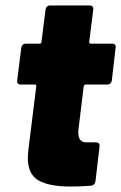

<svg xmlns="http://www.w3.org/2000/svg" viewBox="-20 -680 444 704"><path d="M373 -370H294Q289 -370 287 -364L268 -208Q267 -203 267 -194Q267 -158 297 -158H333Q339 -158 342.5 -154Q346 -150 345 -143L330 -15Q328 -1 314 1Q275 4 240 4Q160 4 121 -18.5Q82 -41 82 -102Q82 -110 84 -130L113 -364Q113 -370 108 -370H56Q49 -370 45.5 -374Q42 -378 43 -385L58 -505Q59 -512 63.5 -516Q68 -520 75 -520H126Q132 -520 132 -526L147 -645Q148 -652 152.5 -656Q157 -660 163 -660H309Q316 -660 319.5 -656Q323 -652 322 -645L307 -526Q307 -520 312 -520H392Q398 -520 401.5 -516Q405 -512 404 -505L390 -385Q389 -378 384.5 -374Q380 -370 373 -370Z"/></svg>

Font: Barlow Black
Style: Italic
Weight: 900
Italic angle: -7°
Designer: Jeremy Tribby
Foundry: Tribby Type
Version: Version 1.408